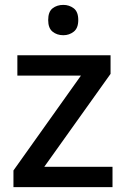

<svg xmlns="http://www.w3.org/2000/svg" viewBox="-20 -765 516 785"><path d="M440 0H35V-68L311 -456H51V-539H432V-463L161 -83H440ZM239 -745Q263 -745 281.5 -731Q300 -717 300 -683Q300 -650 281.5 -635.5Q263 -621 239 -621Q213 -621 195 -635.5Q177 -650 177 -683Q177 -717 195 -731Q213 -745 239 -745Z"/></svg>

Font: Noto Kufi Arabic Medium
Style: Regular
Weight: 500
Designer: Monotype Design Team, David Williams, Khaled Hosny
Foundry: Google LLC
Version: Version 2.109; ttfautohint (v1.8.4.7-5d5b)